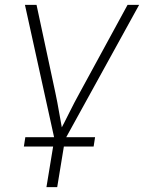

<svg xmlns="http://www.w3.org/2000/svg" viewBox="-20 -561 589 785"><path d="M203.6 11.2 82 -541H129.4L206.1 -183.1Q214.8 -142.6 221.7 -101.6Q228.5 -60.5 236.3 -20.5H222.2Q243.7 -60.5 263.9 -101.6Q284.2 -142.6 306.6 -183.1L501.5 -541H548.8L244.6 11.2ZM169.9 204.1 204.1 -3.9H248L213.9 204.1ZM77.6 38.1 83.5 0H368.7L362.8 38.1Z"/></svg>

Font: Inter 17pt ExtraLight
Style: Italic
Weight: 250
Italic angle: -9.3988°
Version: Version 4.001;git-66647c0bb